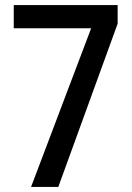

<svg xmlns="http://www.w3.org/2000/svg" viewBox="-20 -734 520 754"><path d="M102 0 338 -623H34V-714H442V-641L209 0Z"/></svg>

Font: Noto Sans Myanmar Condensed Medium
Style: Regular
Weight: 500
Width: 3
Designer: Monotype Design Team
Foundry: Monotype Imaging Inc.
Version: Version 2.107; ttfautohint (v1.8.4.7-5d5b)